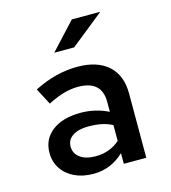

<svg xmlns="http://www.w3.org/2000/svg" viewBox="-111 -825 821 924"><g transform="rotate(-15 300.0 -363.5)"><path d="M242 9Q189 9 148.5 -10Q108 -29 85 -63.5Q62 -98 62 -143Q62 -211 114 -251Q166 -291 256 -291Q329 -291 394 -259V-309Q394 -415 276 -415Q243 -415 206.5 -405Q170 -395 125 -372L82 -454Q140 -483 193 -496Q246 -509 298 -509Q397 -509 451.5 -460Q506 -411 506 -321V0H394V-53Q329 9 242 9ZM168 -146Q168 -111 196.5 -90.5Q225 -70 273 -70Q344 -70 394 -114V-193Q367 -207 337.5 -212.5Q308 -218 276 -218Q226 -218 197 -199Q168 -180 168 -146ZM209 -603 332 -736H474L308 -603Z"/></g></svg>

Font: Red Hat Mono Medium
Style: Regular
Weight: 500
Monospace: yes
Designer: Pentagram, MCKL
Foundry: Pentagram, MCKL
Version: Version 1.023; ttfautohint (v1.8.3)